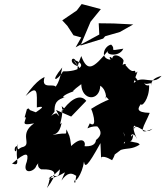

<svg xmlns="http://www.w3.org/2000/svg" viewBox="-20 -861 853 990"><path d="M289 -256C315 -239 273 -270 273 -276C252 -280 227 -239 261 -285C261 -326 267 -348 324 -362C292 -351 300 -371 362 -391C346 -380 352 -393 399 -427C401 -341 494 -336 497 -419C538 -393 525 -326 525 -364C587 -304 537 -318 624 -362C592 -372 519 -344 449 -299C451 -307 489 -193 443 -225C421 -176 428 -213 482 -209C503 -186 507 -164 475 -139C471 -93 394 -111 416 -107C424 -133 401 -160 347 -108C339 -171 338 -156 323 -194C316 -157 339 -183 252 -165C260 -171 286 -166 298 -228C276 -202 312 -264 298 -314C347 -266 304 -325 296 -282C332 -337 389 -385 425 -341L347 -260L269 -294ZM107 -256C164 -243 127 -330 119 -292C122 -235 71 -209 156 -225C76 -170 144 -120 101 -104C72 -99 72 -71 70 -119C64 -41 41 -107 70 -108C56 -38 91 -3 42 -17C116 -81 130 -74 118 -27C90 44 159 25 167 -6C192 -37 159 -5 192 12C274 11 280 31 222 109C250 41 208 90 289 12C283 79 257 23 231 61C327 41 326 -6 297 70C357 -16 384 91 379 21C365 70 371 108 360 62C363 94 405 36 413 -28C418 4 429 2 498 -123C500 -80 502 -15 502 -50C520 -61 563 -31 558 -35C586 -83 551 -47 603 -88C638 -99 658 -89 700 -115C692 -138 625 -111 617 -181C646 -93 588 -124 644 -138C625 -151 663 -102 667 -170C646 -130 656 -205 687 -144C640 -241 702 -211 667 -197C688 -234 723 -157 766 -197C680 -157 725 -212 752 -279C678 -281 691 -304 707 -325C708 -307 750 -347 749 -419C752 -427 729 -406 718 -447C725 -405 769 -452 759 -419C760 -444 772 -459 813 -470C770 -416 715 -479 670 -433C673 -462 702 -510 680 -484C672 -516 673 -467 627 -525C639 -529 599 -551 605 -473C605 -484 609 -476 695 -436C661 -512 593 -464 617 -546C620 -564 549 -605 559 -541C576 -553 532 -586 550 -553C493 -559 516 -624 553 -631C583 -604 531 -596 616 -610C595 -563 514 -578 540 -603C461 -507 431 -487 399 -572C364 -488 383 -493 406 -483C360 -562 342 -568 383 -519C329 -537 354 -576 370 -549C431 -526 387 -491 305 -493C276 -444 233 -431 301 -513C280 -398 258 -427 270 -399C278 -447 186 -386 210 -464C212 -463 174 -457 112 -366C178 -428 170 -383 170 -307C246 -324 131 -268 170 -280L119 -299ZM401 -840 376 -807 301 -756 327 -728 359 -679 399 -668 370 -617 492 -683 489 -741 566 -740 667 -735 598 -696 522 -674 512 -662 395 -626 447 -749 500 -814 398 -841Z"/></svg>

Font: Hussar Lance
Style: Italic
Weight: 700
Foundry: Cannot Into Space Fonts, PlusOne Fonts
Version: Version 2.27